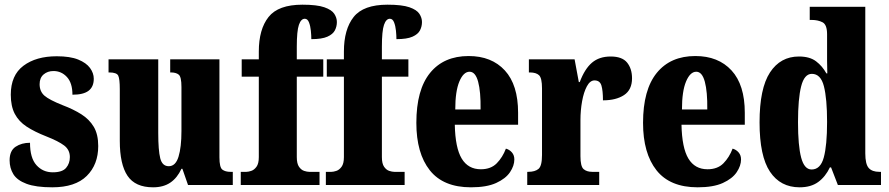

<svg xmlns="http://www.w3.org/2000/svg" viewBox="-20 -789 3791 819"><path d="M203 10Q133 10 93 -5Q53 -20 37 -46Q21 -72 21 -105Q21 -146 46.5 -163Q72 -180 108 -180Q108 -115 135.5 -84.5Q163 -54 205 -54Q246 -54 262 -73Q278 -92 278 -119Q278 -150 253.5 -168.5Q229 -187 178 -207Q127 -227 93.5 -249Q60 -271 43 -303.5Q26 -336 26 -385Q26 -468 80 -508.5Q134 -549 222 -549Q279 -549 313.5 -535Q348 -521 364 -499Q380 -477 380 -453Q380 -419 358 -402Q336 -385 289 -385Q289 -435 265.5 -460.5Q242 -486 208 -486Q183 -486 166 -471.5Q149 -457 149 -430Q149 -399 169.5 -381Q190 -363 248 -340Q293 -323 327 -301.5Q361 -280 380 -248Q399 -216 399 -166Q399 -87 350 -38.5Q301 10 203 10Z M633 10Q557 10 524 -39Q491 -88 491 -188V-409Q491 -452 484.5 -466Q478 -480 446 -480H443V-536H655V-222Q655 -148 663.5 -114Q672 -80 700 -80Q729 -80 741.5 -120.5Q754 -161 754 -230V-418Q754 -461 742.5 -470.5Q731 -480 709 -480H706V-536H916V-118Q916 -75 928.5 -65.5Q941 -56 963 -56H973V0H782L758 -69H754Q736 -30 706.5 -10Q677 10 633 10Z M1007 0V-56H1031Q1039 -56 1051.5 -60Q1064 -64 1074 -77.5Q1084 -91 1084 -119V-462H1011V-536H1084V-569Q1084 -664 1125.5 -716.5Q1167 -769 1270 -769Q1332 -769 1363.5 -758Q1395 -747 1406 -730Q1417 -713 1417 -695Q1417 -676 1408.5 -659.5Q1400 -643 1376.5 -632.5Q1353 -622 1308 -622Q1308 -638 1306 -658Q1304 -678 1298 -693.5Q1292 -709 1280 -709Q1264 -709 1255 -683Q1246 -657 1246 -590V-536H1359V-462H1246V-119Q1246 -91 1255.5 -77.5Q1265 -64 1277.5 -60Q1290 -56 1299 -56H1343V0Z M1370 0V-56H1394Q1402 -56 1414.5 -60Q1427 -64 1437 -77.5Q1447 -91 1447 -119V-462H1374V-536H1447V-569Q1447 -664 1488.5 -716.5Q1530 -769 1633 -769Q1695 -769 1726.5 -758Q1758 -747 1769 -730Q1780 -713 1780 -695Q1780 -676 1771.5 -659.5Q1763 -643 1739.5 -632.5Q1716 -622 1671 -622Q1671 -638 1669 -658Q1667 -678 1661 -693.5Q1655 -709 1643 -709Q1627 -709 1618 -683Q1609 -657 1609 -590V-536H1722V-462H1609V-119Q1609 -91 1618.5 -77.5Q1628 -64 1640.5 -60Q1653 -56 1662 -56H1706V0Z M1989 10Q1871 10 1813.5 -62.5Q1756 -135 1756 -265Q1756 -406 1814.5 -478Q1873 -550 1979 -550Q2077 -550 2133.5 -488.5Q2190 -427 2190 -308V-257H1920Q1922 -158 1949.5 -112.5Q1977 -67 2031 -67Q2074 -67 2099 -92.5Q2124 -118 2138 -155Q2153 -151 2163.5 -139Q2174 -127 2174 -109Q2174 -82 2155.5 -54.5Q2137 -27 2096.5 -8.5Q2056 10 1989 10ZM2030 -322Q2031 -398 2019.5 -440.5Q2008 -483 1983 -483Q1957 -483 1939.5 -441.5Q1922 -400 1922 -322Z M2229 0V-56H2233Q2262 -56 2277 -68.5Q2292 -81 2292 -128V-412Q2292 -456 2279.5 -468Q2267 -480 2240 -480H2236V-536H2431L2449 -439H2453Q2474 -495 2505 -521.5Q2536 -548 2585 -548Q2634 -548 2655 -522Q2676 -496 2676 -455Q2676 -406 2642 -383.5Q2608 -361 2552 -361Q2552 -402 2545.5 -424Q2539 -446 2516 -446Q2497 -446 2483.5 -421Q2470 -396 2463 -357Q2456 -318 2456 -277V-123Q2456 -79 2469.5 -67.5Q2483 -56 2506 -56H2536V0Z M2956 10Q2838 10 2780.5 -62.5Q2723 -135 2723 -265Q2723 -406 2781.5 -478Q2840 -550 2946 -550Q3044 -550 3100.5 -488.5Q3157 -427 3157 -308V-257H2887Q2889 -158 2916.5 -112.5Q2944 -67 2998 -67Q3041 -67 3066 -92.5Q3091 -118 3105 -155Q3120 -151 3130.5 -139Q3141 -127 3141 -109Q3141 -82 3122.5 -54.5Q3104 -27 3063.5 -8.5Q3023 10 2956 10ZM2997 -322Q2998 -398 2986.5 -440.5Q2975 -483 2950 -483Q2924 -483 2906.5 -441.5Q2889 -400 2889 -322Z M3391 10Q3309 10 3264.5 -56.5Q3220 -123 3220 -267Q3220 -412 3264.5 -480Q3309 -548 3388 -548Q3434 -548 3461 -527.5Q3488 -507 3505 -476H3509Q3508 -499 3508 -529Q3508 -559 3508 -588V-643Q3508 -684 3488.5 -694Q3469 -704 3442 -704H3434V-760H3671V-135Q3671 -89 3685.5 -72.5Q3700 -56 3731 -56H3738V0H3554L3525 -75H3520Q3501 -35 3470 -12.5Q3439 10 3391 10ZM3442 -66Q3480 -66 3494 -117.5Q3508 -169 3508 -269Q3508 -368 3494.5 -421Q3481 -474 3443 -474Q3411 -474 3397.5 -421Q3384 -368 3384 -268Q3384 -167 3397.5 -116.5Q3411 -66 3442 -66Z"/></svg>

Font: Noto Serif Tamil ExtraCondensed Black
Style: Regular
Weight: 900
Width: 2
Designer: Indian Type Foundry, Tom Grace, and the Monotype Design Team
Foundry: Monotype Imaging Inc.
Version: Version 2.004; ttfautohint (v1.8.4.7-5d5b)